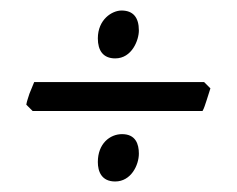

<svg xmlns="http://www.w3.org/2000/svg" viewBox="-20 -458 450 365"><path d="M166 -385C166 -362 176 -347 199 -347C231 -347 244 -382 244 -400C244 -425 233 -438 211 -438C193 -438 166 -421 166 -385ZM212 -203C189 -203 166 -185 166 -150C166 -132 173 -113 199 -113C229 -113 244 -144 244 -166C244 -184 238 -203 212 -203ZM373 -268 380 -290 368 -302H45L36 -280C34 -273 31 -266 30 -259L42 -247H365C368 -252 370 -259 373 -268Z"/></svg>

Font: Temporarium
Style: Regular
Weight: 400
Version: Version 1.1